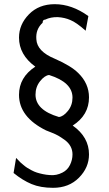

<svg xmlns="http://www.w3.org/2000/svg" viewBox="-20 -724 520 919"><path d="M45 104 57 32 66 41Q74 50 77.5 53Q81 56 91.5 65Q102 74 110 79Q118 84 131 91Q144 98 156.5 102Q169 106 185.5 109.5Q202 113 219 114Q250 117 279 102Q303 90 315 65.5Q327 41 327 15Q327 -6 317.5 -23.5Q308 -41 290 -54Q272 -67 259 -74.5Q246 -82 224 -90.5Q202 -99 200 -100Q71 -164 71 -270Q71 -354 149 -405Q71 -462 71 -544Q71 -607 118.5 -655.5Q166 -704 242 -704Q324 -704 403 -647L390 -577Q345 -617 317 -628Q290 -640 257 -642Q223 -643 196 -630Q184 -630 184 -615Q150 -584 154 -536Q157 -478 242 -443Q320 -409 355 -374Q406 -324 406 -258Q406 -173 328 -123Q406 -68 406 15Q406 78 358 126.5Q310 175 234 175Q174 175 131 157Q88 139 45 104ZM150 -271Q150 -197 262 -164Q283 -166 305 -193Q327 -220 327 -257Q327 -330 215 -365Q194 -363 172 -335.5Q150 -308 150 -271Z"/></svg>

Font: Coval
Style: Light
Weight: 300
Foundry: Context Ltd
Version: Version 001.000